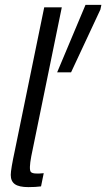

<svg xmlns="http://www.w3.org/2000/svg" viewBox="-20 -760 435 786"><path d="M395 -740 391 -721 271 -464H214L330 -740ZM24 -44Q24 -66 41 -145L161 -730H233L108 -120Q98 -67 106 -56.5Q114 -46 159 -51L148 3Q126 6 96 6Q58 6 41 -6Q24 -18 24 -44Z"/></svg>

Font: Nacelle Light
Style: Italic
Weight: 300
Italic angle: -12°
Designer: Sora Sagano
Foundry: Sora Sagano
Version: Version 1.000;FEAKit 1.0